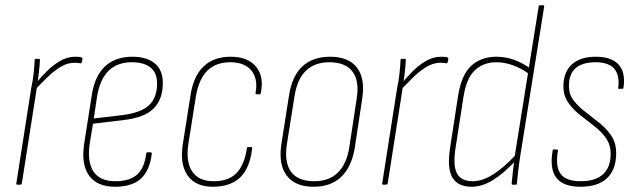

<svg xmlns="http://www.w3.org/2000/svg" viewBox="-20 -703 2416 731"><path d="M46 0Q41 0 42 -4L99 -368Q105 -395 108 -423Q111 -451 112 -475Q112 -479 116 -479H129Q132 -479 132 -475Q131 -452 128 -426Q125 -400 121 -378V-374L63 -4Q62 0 57 0ZM111 -359 115 -384Q133 -406 156.5 -430Q180 -454 208 -470.5Q236 -487 266 -487Q274 -487 280.5 -486.5Q287 -486 291 -484Q294 -483 294 -479Q294 -477 293 -472.5Q292 -468 291 -465Q289 -461 285 -462Q282 -463 276.5 -463.5Q271 -464 263 -464Q237 -464 211 -448.5Q185 -433 160 -408.5Q135 -384 111 -359Z M418 8Q350 8 319.5 -34Q289 -76 300 -153L329 -338Q340 -413 379.5 -450Q419 -487 484 -487Q539 -487 569.5 -461.5Q600 -436 600 -387Q600 -325 565 -290Q530 -255 451 -246L334 -232L321 -153Q312 -85 336.5 -49Q361 -13 419 -13Q473 -13 501.5 -38Q530 -63 537 -119Q537 -123 541 -123H554Q558 -123 558 -118Q550 -53 516 -22.5Q482 8 418 8ZM337 -252 448 -265Q517 -274 547.5 -302.5Q578 -331 578 -386Q578 -426 553 -446Q528 -466 482 -466Q427 -466 394 -434Q361 -402 350 -338Z M793 8Q726 9 695 -34Q664 -77 676 -154L705 -338Q716 -413 755 -450Q794 -487 859 -487Q923 -487 954.5 -449.5Q986 -412 973 -349Q972 -344 969 -344H956Q952 -344 953 -349Q963 -403 937 -434.5Q911 -466 857 -466Q802 -466 769.5 -434Q737 -402 726 -337L697 -154Q687 -86 712 -49.5Q737 -13 794 -13Q850 -13 880 -43.5Q910 -74 920 -138Q920 -143 923 -143H937Q941 -143 940 -137Q931 -63 895 -28Q859 7 793 8Z M1174 8Q1104 8 1072 -34Q1040 -76 1051 -152L1080 -337Q1091 -412 1130.5 -449.5Q1170 -487 1237 -487Q1307 -487 1339 -445.5Q1371 -404 1359 -327L1331 -142Q1319 -68 1279.5 -30Q1240 8 1174 8ZM1176 -13Q1233 -13 1266.5 -46Q1300 -79 1310 -143L1338 -327Q1349 -395 1322 -430.5Q1295 -466 1234 -466Q1178 -466 1144.5 -433.5Q1111 -401 1101 -335L1072 -152Q1062 -84 1088.5 -48.5Q1115 -13 1176 -13Z M1439 0Q1434 0 1435 -4L1492 -368Q1498 -395 1501 -423Q1504 -451 1505 -475Q1505 -479 1509 -479H1522Q1525 -479 1525 -475Q1524 -452 1521 -426Q1518 -400 1514 -378V-374L1456 -4Q1455 0 1450 0ZM1504 -359 1508 -384Q1526 -406 1549.5 -430Q1573 -454 1601 -470.5Q1629 -487 1659 -487Q1667 -487 1673.5 -486.5Q1680 -486 1684 -484Q1687 -483 1687 -479Q1687 -477 1686 -472.5Q1685 -468 1684 -465Q1682 -461 1678 -462Q1675 -463 1669.5 -463.5Q1664 -464 1656 -464Q1630 -464 1604 -448.5Q1578 -433 1553 -408.5Q1528 -384 1504 -359Z M1776 8Q1724 8 1703 -26Q1682 -60 1693 -136L1724 -338Q1737 -419 1774.5 -453Q1812 -487 1870 -487Q1905 -487 1938 -475Q1971 -463 2002 -440L1998 -419Q1933 -466 1870 -466Q1822 -466 1789.5 -437Q1757 -408 1745 -337L1714 -137Q1704 -70 1720.5 -41.5Q1737 -13 1780 -13Q1817 -13 1858.5 -39.5Q1900 -66 1946 -116L1943 -91Q1897 -42 1856 -17Q1815 8 1776 8ZM1931 0Q1928 0 1928 -4Q1930 -27 1933 -53Q1936 -79 1939 -99V-104L2031 -679Q2032 -683 2037 -683H2048Q2053 -683 2052 -679L1961 -111Q1956 -79 1953 -52.5Q1950 -26 1948 -4Q1948 0 1945 0Z M2190 8Q2124 8 2098 -26.5Q2072 -61 2084 -129Q2084 -134 2087 -134H2100Q2105 -134 2104 -128Q2094 -69 2114.5 -41Q2135 -13 2191 -13Q2247 -13 2276 -39.5Q2305 -66 2305 -118Q2305 -147 2292 -169.5Q2279 -192 2250 -217L2181 -271Q2152 -297 2138.5 -320Q2125 -343 2125 -374Q2125 -428 2157 -457.5Q2189 -487 2248 -487Q2308 -487 2335 -457.5Q2362 -428 2354 -370Q2353 -365 2350 -365H2337Q2332 -365 2334 -370Q2345 -466 2248 -466Q2146 -466 2146 -376Q2146 -349 2157.5 -330Q2169 -311 2196 -287L2266 -232Q2298 -204 2312 -179Q2326 -154 2326 -120Q2326 -58 2291.5 -25Q2257 8 2190 8Z"/></svg>

Font: Sofia Sans Condensed Thin
Style: Italic
Weight: 250
Italic angle: -9°
Version: Version 4.100